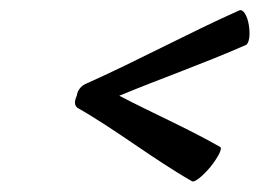

<svg xmlns="http://www.w3.org/2000/svg" viewBox="-20 -454 507 375"><path d="M132 -243C209 -199 278 -144 355 -100C360 -97 376 -110 391 -128C406 -147 415 -164 410 -167C347 -203 278 -233 213 -267C295 -301 378 -330 460 -366C467 -369 469 -387 466 -405C463 -424 455 -436 448 -434C347 -389 248 -335 147 -290C138 -286 131 -277 130 -267C125 -257 125 -247 132 -243Z"/></svg>

Font: Nupuram Light Oblique
Style: Regular
Weight: 300
Designer: Santhosh Thottingal (santhosh.thottingal@gmail.com)
Foundry: SMC
Version: Version 1.000